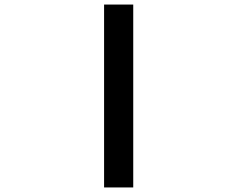

<svg xmlns="http://www.w3.org/2000/svg" viewBox="-20 -672 1040 843"><path d="M437 151H565V-652H437Z"/></svg>

Font: Inconsolata UltraExpanded
Style: Bold
Weight: 700
Width: 9
Monospace: yes
Designer: Raph Levien, Cyreal, Brenton Simpson
Foundry: Raph Levien, Cyreal, Google
Version: Version 3.100